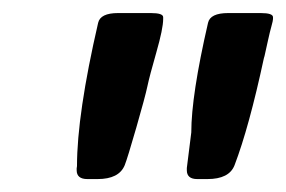

<svg xmlns="http://www.w3.org/2000/svg" viewBox="-20 -737 442 297"><path d="M130.9 -460H115.2Q98.6 -460 98.6 -473.6V-476.6L99.1 -480Q99.1 -560.1 131.8 -701.7Q135.3 -716.8 162.6 -716.8H213.4Q232.4 -716.8 232.4 -710.4V-707.5Q232.4 -692.9 221.9 -656.2Q211.4 -619.6 208 -603.5Q204.6 -587.4 190.9 -539.8Q177.2 -492.2 172.9 -481.4Q164.1 -460 130.9 -460ZM333 -716.8H383.3Q402.3 -716.8 402.3 -710.4V-707.5Q402.3 -705.1 399.9 -696.5Q397.5 -688 394.5 -674.3L389.2 -650.4L388.2 -647Q365.2 -540 342.8 -481.4Q334.5 -460 300.8 -460H285.2Q269 -460 269 -473.6V-477.1L275.9 -532.2Q275.9 -589.4 301.8 -701.7Q305.2 -716.8 333 -716.8Z"/></svg>

Font: Averia Sans Libre
Style: Bold Italic
Weight: 700
Italic angle: -6.90001°
Version: Version 1.002